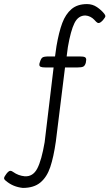

<svg xmlns="http://www.w3.org/2000/svg" viewBox="-117 -724 537 942"><path d="M400 -645Q400 -639 388 -625Q375 -611 367 -611Q361 -611 355 -617Q353 -619 345 -627.5Q337 -636 326 -641.5Q315 -647 302 -648Q267 -648 248.5 -611Q230 -574 216 -493L210 -447H275Q293 -447 299.5 -443.5Q306 -440 306 -431Q306 -428 304 -416Q300 -402 292 -397.5Q284 -393 262 -393H202L157 -30Q146 47 129.5 96Q113 145 81 171.5Q49 198 -5 198Q-53 193 -87 164Q-97 157 -97 150Q-97 145 -91.5 137.5Q-86 130 -85 128Q-74 114 -66 114Q-60 114 -52 120Q-27 138 5 141Q45 143 66 102.5Q87 62 102 -26L146 -393H108Q90 -393 83 -396Q76 -399 76 -407Q76 -413 79 -420Q84 -437 91.5 -442Q99 -447 121 -447H153L160 -497Q172 -567 188.5 -611Q205 -655 234 -679.5Q263 -704 310 -704Q337 -704 359 -689Q381 -674 395 -656Q400 -649 400 -645Z"/></svg>

Font: Farsan
Style: Regular
Weight: 400
Version: Version 1.001g;PS 1.001;hotconv 1.0.86;makeotf.lib2.5.63406 